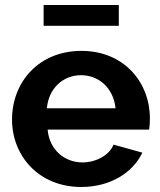

<svg xmlns="http://www.w3.org/2000/svg" viewBox="-20 -736 639 766"><path d="M154 -633H454V-716H154ZM304 10C420 10 510 -47 548 -127L433 -159C416 -116 362 -88 309 -88C239 -88 177 -137 170 -219H575C577 -230 578 -247 578 -264C578 -406 476 -533 305 -533C134 -533 28 -408 28 -259C28 -114 135 10 304 10ZM167 -304C174 -383 231 -436 303 -436C376 -436 433 -383 441 -304Z"/></svg>

Font: FIGSv2-sans-serif
Style: Bold
Weight: 700
Designer: Matt McInerney, Pablo Impallari, Rodrigo Fuenzalida,Mirko Velimirovic
Foundry: Matt McInerney, Pablo Impallari, Rodrigo Fuenzalida
Version: Version 4.021;hotconv 1.0.109;makeotfexe 2.5.65596